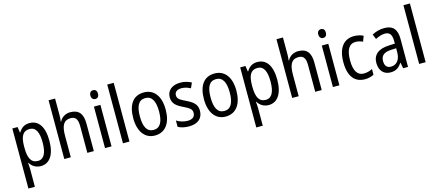

<svg xmlns="http://www.w3.org/2000/svg" viewBox="-63 -1460 5477 2400"><g transform="rotate(-15 2676.0 -260.0)"><path d="M297 -547C232 -547 188 -516 158 -464H153L142 -537H74V240H158V9C158 -13 155 -44 153 -70H158C185 -23 234 10 299 10C412 10 482 -89 482 -269C482 -454 412 -547 297 -547ZM280 -475C361 -475 395 -400 395 -269C395 -137 358 -62 281 -62C192 -62 158 -130 158 -267V-285C159 -414 194 -475 280 -475Z M687 -542V-760H603V0H687V-278C687 -408 719 -473 811 -473C874 -473 901 -434 901 -346V0H985V-357C985 -484 934 -546 825 -546C767 -546 713 -517 687 -464H681C685 -486 687 -514 687 -542Z M1173 -738C1143 -738 1123 -719 1123 -681C1123 -644 1144 -624 1173 -624C1202 -624 1221 -644 1221 -681C1221 -719 1202 -738 1173 -738ZM1214 -537H1130V0H1214Z M1446 0V-760H1362V0Z M1987 -269C1987 -449 1905 -547 1777 -547C1640 -547 1567 -446 1567 -269C1567 -97 1646 10 1775 10C1912 10 1987 -97 1987 -269ZM1653 -269C1653 -402 1690 -474 1777 -474C1862 -474 1901 -402 1901 -269C1901 -135 1862 -62 1777 -62C1691 -62 1653 -136 1653 -269Z M2397 -146C2397 -230 2345 -267 2264 -307C2183 -345 2156 -365 2156 -408C2156 -450 2188 -476 2245 -476C2286 -476 2326 -463 2361 -444L2391 -511C2349 -534 2302 -547 2247 -547C2145 -547 2075 -493 2075 -405C2075 -320 2127 -283 2211 -243C2290 -206 2314 -182 2314 -141C2314 -92 2282 -62 2217 -62C2164 -62 2110 -81 2075 -104V-22C2110 -3 2157 10 2217 10C2329 10 2397 -45 2397 -146Z M2902 -269C2902 -449 2820 -547 2692 -547C2555 -547 2482 -446 2482 -269C2482 -97 2561 10 2690 10C2827 10 2902 -97 2902 -269ZM2568 -269C2568 -402 2605 -474 2692 -474C2777 -474 2816 -402 2816 -269C2816 -135 2777 -62 2692 -62C2606 -62 2568 -136 2568 -269Z M3246 -547C3181 -547 3137 -516 3107 -464H3102L3091 -537H3023V240H3107V9C3107 -13 3104 -44 3102 -70H3107C3134 -23 3183 10 3248 10C3361 10 3431 -89 3431 -269C3431 -454 3361 -547 3246 -547ZM3229 -475C3310 -475 3344 -400 3344 -269C3344 -137 3307 -62 3230 -62C3141 -62 3107 -130 3107 -267V-285C3108 -414 3143 -475 3229 -475Z M3636 -542V-760H3552V0H3636V-278C3636 -408 3668 -473 3760 -473C3823 -473 3850 -434 3850 -346V0H3934V-357C3934 -484 3883 -546 3774 -546C3716 -546 3662 -517 3636 -464H3630C3634 -486 3636 -514 3636 -542Z M4122 -738C4092 -738 4072 -719 4072 -681C4072 -644 4093 -624 4122 -624C4151 -624 4170 -644 4170 -681C4170 -719 4151 -738 4122 -738ZM4163 -537H4079V0H4163Z M4493 10C4536 10 4577 0 4609 -18V-91C4575 -74 4539 -63 4497 -63C4414 -63 4372 -133 4372 -266C4372 -402 4414 -472 4499 -472C4528 -472 4562 -463 4590 -450L4616 -520C4586 -536 4544 -547 4496 -547C4365 -547 4285 -451 4285 -265C4285 -79 4363 10 4493 10Z M4888 -546C4829 -546 4773 -530 4729 -504L4755 -441C4796 -462 4837 -477 4878 -477C4938 -477 4967 -443 4967 -358V-324L4893 -321C4753 -316 4681 -256 4681 -150C4681 -54 4734 10 4823 10C4894 10 4934 -18 4971 -75H4974L4988 0H5051V-363C5051 -484 5002 -546 4888 -546ZM4906 -261 4968 -264V-213C4968 -112 4918 -58 4847 -58C4799 -58 4768 -87 4768 -150C4768 -219 4806 -257 4906 -261Z M5279 0V-760H5195V0Z"/></g></svg>

Font: Noto Sans Oriya Cond
Style: Regular
Weight: 400
Width: 3
Designer: Amélie Bonet and Sol Matas
Foundry: Google LLC
Version: Version 2.006